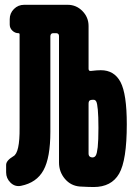

<svg xmlns="http://www.w3.org/2000/svg" viewBox="-20 -750 540 780"><path d="M355.5 -110.4Q364.3 -110.4 369.1 -118.2Q374 -126 377 -152.3Q379.9 -178.7 379.9 -230.5Q379.9 -278.3 377.4 -304.2Q375 -330.1 371.1 -337.4Q367.2 -344.7 359.9 -344.7Q352.5 -344.7 349.6 -343.8Q339.8 -342.8 339.8 -329.1V-126Q339.8 -114.3 349.6 -111.3Q352.5 -110.4 355.5 -110.4ZM389.6 -464.8Q444.3 -464.8 469.7 -416.5Q495.1 -368.2 495.1 -245.1Q495.1 -98.6 463.9 -44.4Q432.6 9.8 360.4 9.8Q341.8 9.8 304.7 7.8Q267.6 4.9 243.7 -23.4Q219.7 -51.8 219.7 -89.8V-603.5Q219.7 -614.3 209 -615.2H196.3Q185.5 -615.2 184.6 -603.5V-214.8Q184.6 -109.4 156.7 -58.6Q128.9 -7.8 65.4 4.9Q41 9.8 22.9 -7.8Q4.9 -25.4 4.9 -49.8V-80.1Q4.9 -97.7 34.2 -115.2Q60.5 -128.9 59.6 -230.5V-610.4Q59.6 -615.2 54.7 -615.2Q41 -615.2 30.3 -625.5Q19.5 -635.7 19.5 -650.4V-671.9Q19.5 -696.3 36.6 -713.4Q53.7 -730.5 78.1 -730.5H254.9Q290 -730.5 314.9 -705.1Q339.8 -679.7 339.8 -644.5V-470.7Q339.8 -460 350.6 -461.9Q374 -464.8 389.6 -464.8Z"/></svg>

Font: Rounded-X Mgen+ 1m bold
Style: Bold
Weight: 700
Designer: [Source Han Sans]
Ryoko NISHIZUKA  (kana & ideographs); Paul D. Hunt (Latin, Greek & Cyrillic); Wenlong ZHANG  (bopomofo
Version: Version 1.059.20150602